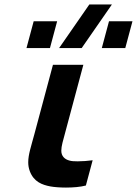

<svg xmlns="http://www.w3.org/2000/svg" viewBox="-20 -830 613 859"><path d="M345.5 -615 480.7 -810H379.7L244.5 -615ZM98.5 -615H203.5L235.7 -735H130.7ZM435.5 -615H540.5L572.7 -735H467.7ZM205.1 4C222.7 7.2 248.2 9.2 275 9.2C306.5 9.2 339.8 6.5 364.2 0L394.5 -113C372.5 -110.1 348.6 -108.2 327.4 -108.2C319.6 -108.2 312.2 -108.5 305.4 -109C285 -111 264.1 -119 256.7 -140C255 -144.8 254.3 -150.2 254.3 -156.3C254.3 -176.4 262.6 -203.1 271.7 -237L352.9 -540H216.9L133.6 -229C119.6 -176.7 106.3 -138.8 106.3 -104.3C106.3 -90.5 108.4 -77.3 113.4 -64C131.5 -16 169 -3 205.1 4Z"/></svg>

Font: Manrope
Style: ExtraBoldItalic
Weight: 800
Italic angle: -15°
Designer: Mikhail Sharanda
Foundry: Mikhail Sharanda
Version: Version 4.502;hotconv 1.0.109;makeotfexe 2.5.65596